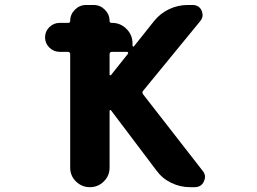

<svg xmlns="http://www.w3.org/2000/svg" viewBox="-20 -776 1040 776"><path d="M748 -19.5Q708 -19.5 671.9 -37.1Q635.7 -54.7 612.3 -86.9L428.7 -330.1Q427.7 -332 425.3 -331.1Q422.9 -330.1 422.9 -328.1V-98.6Q422.9 -65.4 399.4 -42.5Q376 -19.5 343.3 -19.5Q310.5 -19.5 287.1 -42.5Q263.7 -65.4 263.7 -98.6V-556.6Q263.7 -566.4 253.9 -566.4H221.7Q197.3 -566.4 179.7 -583.5Q162.1 -600.6 162.1 -625Q162.1 -649.4 179.7 -666.5Q197.3 -683.6 221.7 -683.6H255.9Q263.7 -683.6 263.7 -691.4Q263.7 -717.8 282.7 -736.8Q301.8 -755.9 328.1 -755.9H358.4Q384.8 -755.9 403.8 -736.8Q422.9 -717.8 422.9 -691.4Q422.9 -683.6 430.7 -683.6H432.6Q466.8 -683.6 491.2 -659.2Q515.6 -634.8 515.6 -600.6V-590.8Q515.6 -588.9 518.1 -587.9Q520.5 -586.9 521.5 -588.9L601.6 -689.5Q627 -721.7 663.1 -738.8Q699.2 -755.9 739.3 -755.9H757.8Q784.2 -755.9 794.9 -733.4Q798.8 -723.6 798.8 -714.8Q798.8 -702.1 789.1 -690.4L558.6 -409.2Q552.7 -402.3 558.6 -394.5L798.8 -85.9Q808.6 -74.2 808.6 -61.5Q808.6 -51.8 803.7 -42Q793 -19.5 766.6 -19.5ZM422.9 -474.6Q422.9 -472.7 424.8 -471.7Q425.8 -471.7 426.8 -471.7Q427.7 -471.7 428.7 -472.7L497.1 -558.6Q498 -559.6 498 -561.5Q498 -562.5 498 -563.5Q496.1 -566.4 493.2 -566.4H432.6Q422.9 -566.4 422.9 -556.6Z"/></svg>

Font: Rounded-X Mgen+ 1m bold
Style: Bold
Weight: 700
Designer: [Source Han Sans]
Ryoko NISHIZUKA  (kana & ideographs); Paul D. Hunt (Latin, Greek & Cyrillic); Wenlong ZHANG  (bopomofo
Version: Version 1.059.20150602